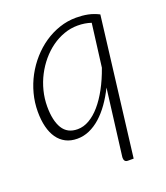

<svg xmlns="http://www.w3.org/2000/svg" viewBox="-127 -593 744 858"><g transform="rotate(-20 245.0 -164.0)"><path d="M361 176H334Q324 176 319.8 170.5Q315.5 165 315.5 156Q315.5 152 316 149.5L355.5 -164Q336.5 -125.5 314.2 -94.2Q292 -63 266.8 -40.5Q241.5 -18 213.8 -5.8Q186 6.5 156 6.5Q124.5 6.5 101 -5.8Q77.5 -18 61.8 -40.5Q46 -63 38 -95Q30 -127 30 -167Q30 -210.5 41 -252.2Q52 -294 72.2 -331.5Q92.5 -369 120.5 -400.5Q148.5 -432 182.2 -455Q216 -478 254.5 -491Q293 -504 334 -504Q364 -504 390 -498.8Q416 -493.5 441.5 -480.5ZM171.5 -33Q200 -33 227.2 -48.8Q254.5 -64.5 279.5 -93.5Q304.5 -122.5 326.5 -163Q348.5 -203.5 366 -253L366.5 -254.5L392.5 -458.5Q363 -468.5 328.5 -468.5Q295 -468.5 263.5 -457.2Q232 -446 204.2 -426Q176.5 -406 153.2 -378.5Q130 -351 113 -318.2Q96 -285.5 86.8 -249Q77.5 -212.5 77.5 -174.5Q77.5 -107.5 100.2 -70.2Q123 -33 171.5 -33Z"/></g></svg>

Font: Lato Light
Style: Italic
Weight: 300
Italic angle: -7°
Designer: Lukasz Dziedzic
Foundry: Lukasz Dziedzic
Version: Version 1.104; Western+Polish opensource